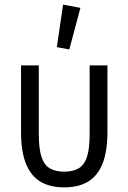

<svg xmlns="http://www.w3.org/2000/svg" viewBox="-20 -799 556 831"><path d="M148 -516V-218Q148 -155 159.5 -120Q171 -85 195.5 -70.5Q220 -56 258 -56Q296 -56 320.5 -70.5Q345 -85 356.5 -120Q368 -155 368 -218V-516H445V-229Q445 -143 423.5 -90Q402 -37 360.5 -12.5Q319 12 258 12Q197 12 155.5 -12.5Q114 -37 92.5 -90Q71 -143 71 -229V-516ZM328 -765 280 -585 226 -595 253 -779Z"/></svg>

Font: IBM Plex Sans Condensed
Style: Regular
Weight: 400
Width: 3
Designer: Mike Abbink, Paul van der Laan, Pieter van Rosmalen
Foundry: Bold Monday
Version: Version 3.201